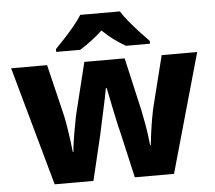

<svg xmlns="http://www.w3.org/2000/svg" viewBox="-53 -918 988 883"><g transform="rotate(-5 440.5 -476.0)"><path d="M485 -308Q480 -325 474 -354Q468 -383 461 -415Q454 -447 449 -473.5Q444 -500 441 -513H437Q435 -500 429.5 -473.5Q424 -447 417 -414.5Q410 -382 403.5 -352.5Q397 -323 393 -303L343 -93H164L11 -642H177L232 -414Q238 -390 243.5 -356Q249 -322 253.5 -289Q258 -256 260 -234H263Q264 -251 267.5 -275.5Q271 -300 275.5 -325.5Q280 -351 284 -371Q288 -391 289 -398L349 -642H535L591 -397Q594 -381 600 -350.5Q606 -320 610.5 -288Q615 -256 617 -234H620Q622 -255 626.5 -288.5Q631 -322 637 -356Q643 -390 649 -414L706 -642H870L715 -93H534ZM532 -859Q546 -836 569 -808.5Q592 -781 615.5 -755.5Q639 -730 657 -712V-699H546Q520 -714 492.5 -734Q465 -754 440 -779Q413 -754 387.5 -735Q362 -716 335 -699H224V-712Q243 -731 266.5 -756.5Q290 -782 312.5 -809Q335 -836 349 -859Z"/></g></svg>

Font: Noto Sans Telugu UI ExtraBold
Style: Regular
Weight: 800
Designer: Jelle Bosma - Monotype Design Team
Foundry: Monotype Imaging Inc.
Version: Version 2.005; ttfautohint (v1.8.4.7-5d5b)